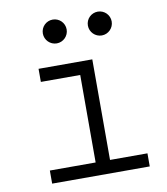

<svg xmlns="http://www.w3.org/2000/svg" viewBox="-82 -793 749 861"><g transform="rotate(-10 293.0 -362.0)"><path d="M85.9 0H530.3V-59.6H359.9V-517.6H115.2V-458H294.4V-59.6H85.9ZM215.8 -615.7C245.6 -615.7 270 -640.1 270 -669.9C270 -700.2 245.6 -724.1 215.8 -724.1C186 -724.1 161.6 -700.2 161.6 -669.9C161.6 -640.1 186 -615.7 215.8 -615.7ZM420.9 -615.7C450.7 -615.7 475.1 -640.1 475.1 -669.9C475.1 -700.2 450.7 -724.1 420.9 -724.1C391.1 -724.1 366.7 -700.2 366.7 -669.9C366.7 -640.1 391.1 -615.7 420.9 -615.7Z"/></g></svg>

Font: Cascadia Code Light
Style: Regular
Weight: 300
Monospace: yes
Designer: Aaron Bell
Foundry: Saja Typeworks
Version: Version 2404.023